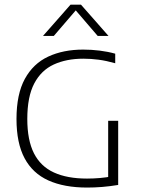

<svg xmlns="http://www.w3.org/2000/svg" viewBox="-20 -820 621 844"><path d="M363.5 4.5Q262 4.5 192.8 -26.8Q123.5 -58 88 -124.5Q52.5 -191 52.5 -297Q52.5 -406 89.2 -473.2Q126 -540.5 192 -571.2Q258 -602 345.5 -602Q382.5 -602 418.5 -597.5Q454.5 -593 486.5 -584V-542Q447.5 -553 413.8 -557.5Q380 -562 346.5 -562Q272 -562 216.5 -536.5Q161 -511 130.5 -453Q100 -395 100 -297Q100 -204 129.2 -146.2Q158.5 -88.5 217 -61.8Q275.5 -35 362.5 -35Q391 -35 419.8 -37.5Q448.5 -40 472.5 -45L455.5 -25V-289H499.5V-7Q463 -1 429.2 1.8Q395.5 4.5 363.5 4.5ZM169 -662 290 -799.5H336L457 -662H409.5L306 -782.5H320L216.5 -662Z"/></svg>

Font: Encode Sans SC ExtraLight
Style: Regular
Weight: 250
Designer: Multiple Designers
Foundry: Impallari Type
Version: Version 3.002